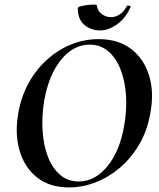

<svg xmlns="http://www.w3.org/2000/svg" viewBox="-20 -807 695 839"><path d="M281 12Q197 12 142 -31.5Q87 -75 65.5 -149Q44 -223 60 -313Q72 -383 104 -442Q136 -501 183.5 -544.5Q231 -588 289 -612Q347 -636 411 -636Q497 -636 553 -593Q609 -550 631.5 -477Q654 -404 637 -313Q624 -237 589 -177Q554 -117 505 -75Q456 -33 398.5 -10.5Q341 12 281 12ZM324 -14Q395 -14 449.5 -80.5Q504 -147 523 -260Q535 -329 530.5 -392Q526 -455 506.5 -504.5Q487 -554 453 -583Q419 -612 372 -612Q301 -612 247 -546Q193 -480 173 -366Q162 -299 166 -236Q170 -173 189 -123Q208 -73 242 -43.5Q276 -14 324 -14ZM418 -674Q378 -674 349 -698Q320 -722 320 -771Q320 -776 332.5 -779.5Q345 -783 361.5 -785Q378 -787 390.5 -787Q403 -787 403 -784Q406 -759 424.5 -745.5Q443 -732 466 -732Q484 -732 502.5 -743.5Q521 -755 534 -780Q538 -785 545 -782Q552 -779 551 -777Q528 -726 490.5 -700Q453 -674 418 -674Z"/></svg>

Font: Cormorant Garamond Light
Style: Italic
Weight: 300
Italic angle: -10°
Designer: Christian Thalmann (Catharsis Fonts)
Foundry: Catharsis Fonts
Version: Version 4.001